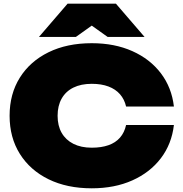

<svg xmlns="http://www.w3.org/2000/svg" viewBox="-20 -1002 989 1040"><path d="M922 -325Q910 -222 851.5 -145Q793 -68 697 -25Q601 18 477 18Q343 18 243 -31Q143 -80 87.5 -168.5Q32 -257 32 -375Q32 -493 87.5 -581.5Q143 -670 243 -719Q343 -768 477 -768Q601 -768 697 -725Q793 -682 851.5 -605Q910 -528 922 -425H663Q654 -464 630 -491.5Q606 -519 567.5 -533.5Q529 -548 477 -548Q419 -548 377.5 -527.5Q336 -507 314 -468Q292 -429 292 -375Q292 -321 314 -282.5Q336 -244 377.5 -223Q419 -202 477 -202Q529 -202 567.5 -215.5Q606 -229 630 -256.5Q654 -284 663 -325ZM346 -982H608L763 -802H563L417 -906H537L391 -802H191Z"/></svg>

Font: Unbounded Black
Style: Regular
Weight: 900
Designer: Luke Prowse, Jean-Baptiste Morizot, Fátima Lázaro, Florian Runge
Foundry: NaN
Version: Version 1.701;gftools[0.9.28.dev5+ged2979d]